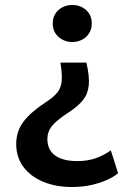

<svg xmlns="http://www.w3.org/2000/svg" viewBox="-20 -533 528 770"><path d="M268.5 217Q204.5 217 154 196.2Q103.5 175.5 74.2 136.8Q45 98 45 44Q45 14 55.8 -13Q66.5 -40 92.5 -66.5Q118.5 -93 163.5 -123Q195.5 -143.5 210.5 -162.8Q225.5 -182 227.5 -209.2Q229.5 -236.5 222.5 -282H326.5Q339.5 -226 336 -191Q332.5 -156 312.5 -131.2Q292.5 -106.5 255.5 -82.5Q205 -49.5 187.5 -26.8Q170 -4 170 24Q170 68.5 201.5 90.8Q233 113 290 113Q331.5 113 364 101.5Q396.5 90 424.5 70L453.5 161.5Q437 176 409.2 188.5Q381.5 201 345.8 209Q310 217 268.5 217ZM270 -364.5Q238 -364.5 214.8 -385Q191.5 -405.5 191.5 -439Q191.5 -461.5 202 -478Q212.5 -494.5 230.5 -503.8Q248.5 -513 270 -513Q302.5 -513 325.2 -492.8Q348 -472.5 348 -439Q348 -416.5 337.5 -399.8Q327 -383 309.2 -373.8Q291.5 -364.5 270 -364.5Z"/></svg>

Font: Geologica Cursive
Style: Regular
Weight: 400
Designer: Sindre Bremnes, Frode Helland
Foundry: Monokrom Skriftforlag AS
Version: Version 1.010;gftools[0.9.28]